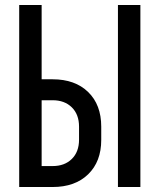

<svg xmlns="http://www.w3.org/2000/svg" viewBox="-20 -750 640 770"><path d="M57 0V-730H147V-432H191Q281 -432 333.5 -381Q386 -330 386 -242V-189Q386 -102 333.5 -51Q281 0 191 0ZM453 0V-730H543V0ZM147 -84H191Q239 -84 268 -112.5Q297 -141 297 -190V-242Q297 -291 268 -319.5Q239 -348 191 -348H147Z"/></svg>

Font: JetBrains Mono NL Medium
Style: Regular
Weight: 500
Monospace: yes
Designer: Philipp Nurullin, Konstantin Bulenkov
Foundry: JetBrains
Version: Version 2.305; ttfautohint (v1.8.4.7-5d5b)